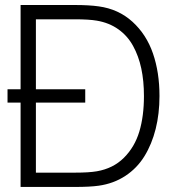

<svg xmlns="http://www.w3.org/2000/svg" viewBox="-20 -740 693 760"><path d="M9.8 -334V-386.7H61.5V-720.2H275.9Q332.5 -720.2 370.6 -714.8Q449.2 -704.1 504.4 -653.8Q559.6 -603.5 585.4 -528.6Q611.3 -453.6 611.3 -359.9Q611.3 -290 596.2 -229.7Q581.1 -169.4 551.8 -121.8Q522.5 -74.2 476.1 -43.7Q429.7 -13.2 370.6 -4.9Q336.4 0 275.9 0H61.5V-334ZM122.1 -56.6H275.9Q332.5 -56.6 363.3 -62Q428.2 -73.2 470.7 -115.7Q513.2 -158.2 531.5 -219.2Q549.8 -280.3 549.8 -359.9Q549.8 -419.4 539.3 -468.8Q528.8 -518.1 506.8 -558.1Q484.9 -598.1 448.5 -624Q412.1 -649.9 363.3 -658.2Q332.5 -663.6 275.9 -663.6H122.1V-386.7H317.4V-334H122.1Z"/></svg>

Font: Manrope Light
Style: Regular
Weight: 300
Designer: Mikhail Sharanda
Foundry: Mikhail Sharanda
Version: Version 4.505;FEAKit 1.0